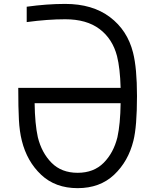

<svg xmlns="http://www.w3.org/2000/svg" viewBox="-20 -947 717 977"><path d="M156.2 -421.9Q157.6 -316.4 172.5 -248.7Q192.1 -169.3 242.5 -118.5Q293 -67.7 375 -67.7Q457 -67.7 507.5 -118.5Q557.9 -169.3 577.5 -248.7Q592.4 -316.4 593.8 -421.9ZM593.8 -500Q591.1 -599.6 575.5 -661.5Q552.7 -749.3 486.7 -799.2Q420.6 -849 311.8 -849Q222.7 -849 115.9 -834.6V-912.8Q218.1 -927.1 311.8 -927.1Q450.5 -927.1 539.4 -860Q628.3 -793 656.9 -679.7Q677.1 -600.3 677.1 -458.3Q677.1 -303.4 658.9 -231.1Q632.8 -125.7 560.5 -57.6Q488.3 10.4 375 10.4Q261.7 10.4 189.5 -57.6Q117.2 -125.7 91.1 -231.1Q79.4 -277.3 76.2 -337.6Q72.9 -397.8 72.9 -500Z"/></svg>

Font: Monoid
Style: Regular
Weight: 400
Width: 4
Monospace: yes
Designer: Andreas Larsen (@larsenwork)
Version: Version 0.61